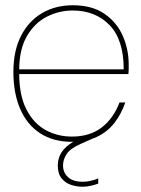

<svg xmlns="http://www.w3.org/2000/svg" viewBox="-20 -528 535 731"><path d="M254 12Q183 12 133 -20.5Q83 -53 57 -113Q31 -173 31 -254Q31 -335 60 -391.5Q89 -448 140 -478Q191 -508 257 -508Q330 -508 377 -476Q424 -444 447 -392.5Q470 -341 470 -282Q470 -272 470 -264.5Q470 -257 469 -246H42V-264H451Q451 -377 397 -432.5Q343 -488 257 -488Q205 -488 158.5 -464.5Q112 -441 82.5 -390.5Q53 -340 53 -259V-250Q53 -165 80.5 -111.5Q108 -58 153.5 -33Q199 -8 254 -8Q322 -8 367 -42.5Q412 -77 435 -138H457Q442 -94 415.5 -60Q389 -26 349 -7Q309 12 254 12ZM295 183Q273 183 251 176Q229 169 214.5 151Q200 133 200 102Q200 83 207.5 65Q215 47 233 30.5Q251 14 282 1L343 -26L354 -10L287 20Q248 37 234 58Q220 79 220 102Q220 129 239 146.5Q258 164 295 164Q309 164 325 160.5Q341 157 354 151V171Q341 176 324.5 179.5Q308 183 295 183Z"/></svg>

Font: DM Sans 36pt Thin
Style: Regular
Weight: 250
Designer: Colophon Foundry, Jonny Pinhorn
Foundry: Colophon Foundry
Version: Version 4.004;gftools[0.9.30]